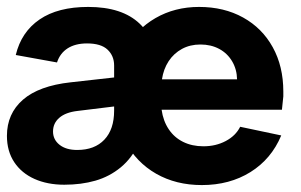

<svg xmlns="http://www.w3.org/2000/svg" viewBox="-20 -527 868 554"><path d="M0 -135Q0 -199 46.2 -239.3Q92.5 -279.5 184 -289.5L309.3 -303.5V-337.9Q309.3 -365.8 290.4 -383.7Q271.5 -401.7 231.1 -401.7Q197.3 -401.7 175.1 -387.5Q153 -373.2 144.5 -346.8L25.5 -368.3Q41.5 -434.9 94.3 -470.9Q147 -507 234.6 -507Q332.7 -507 383.2 -458.5Q433.7 -409.9 433.7 -324.8V-239.7L381.4 -204.8V-114.7Q360.8 -70.8 328.4 -44.1Q295.9 -17.4 255.2 -5.7Q214.5 6 165.4 6Q117 6 79.5 -10.7Q42 -27.5 21 -59.2Q0 -91 0 -135ZM309.3 -207.9V-219.8L203.7 -206.9Q169.3 -202.9 151.2 -187.2Q133 -171.5 133 -147.6Q133 -124.2 151.7 -109.3Q170.4 -94.3 202.8 -94.3Q253 -94.3 281.1 -124Q309.3 -153.6 309.3 -207.9ZM310.3 -254.5Q310.3 -327 341.6 -384.8Q372.8 -442.5 428.6 -474.8Q484.4 -507 554.4 -507Q626.4 -507 681.4 -476.5Q736.5 -446 767 -390.7Q797.5 -335.5 797.5 -262.9V-248.9Q796.5 -237.9 795.5 -229.9Q794.5 -222 793.5 -210.4H446.3Q450.8 -178.1 466.8 -154.2Q482.7 -130.3 508.4 -117.6Q534.1 -104.9 567 -104.9Q602.8 -104.9 631.4 -120.1Q660.1 -135.3 673 -161.2L791.5 -136.2Q763 -68.1 702.7 -30.5Q642.5 7 562.4 7Q487.9 7 430.6 -25.7Q373.3 -58.5 341.8 -117.7Q310.3 -177 310.3 -254.5ZM558.4 -398.6Q528.5 -398.6 505.1 -385.9Q481.7 -373.2 466.7 -350.6Q451.8 -327.9 447.3 -298.1H664Q663.5 -326.9 649.8 -350.1Q636.1 -373.2 612.5 -385.9Q588.8 -398.6 558.4 -398.6Z"/></svg>

Font: AF Albert Sans Medium
Style: Regular
Weight: 500
Designer: Andreas Rasmussen
Foundry: a.Foundry
Version: Version 1.300;Glyphs 3.2 (3231)